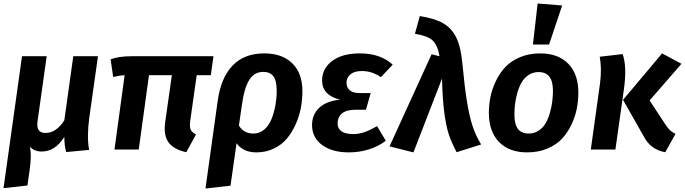

<svg xmlns="http://www.w3.org/2000/svg" viewBox="-21 -849 3889 1090"><path d="M485.8 -180.2Q471.2 -73.7 484.9 2L355 14.2Q344.2 -19.5 344.2 -71.8Q292 11.2 215.8 11.2Q173.3 11.2 148.9 -16.1Q159.2 31.7 147.9 110.8L134.8 204.1L-1 219.2L104 -529.8H244.1L191.9 -159.2Q183.1 -94.2 236.8 -94.2Q298.3 -94.2 344.2 -166L395 -529.8H535.2Z M1095.7 -421.9 1059.6 -168Q1054.2 -131.3 1061 -114.3Q1067.9 -97.2 1091.8 -85.9L1036.6 15.1Q965.8 -0.5 936.3 -40Q906.7 -79.6 916.5 -153.8L954.6 -421.9H824.7L766.6 0H628.9L686.5 -421.9Q658.7 -420.9 621.6 -412.1L606.9 -512.2Q653.3 -529.8 726.6 -529.8H1190.9L1175.8 -421.9Z M1479.5 -545.9Q1580.6 -545.9 1638.2 -489.7Q1695.8 -433.6 1695.8 -332Q1695.8 -284.2 1687 -236.8Q1678.2 -189.5 1657.7 -143.6Q1637.2 -97.7 1607.9 -62.5Q1578.6 -27.3 1533.7 -5.6Q1488.8 16.1 1434.6 16.1Q1358.9 16.1 1321.8 -36.1L1287.6 205.1L1145.5 221.2L1214.8 -275.9Q1232.9 -407.7 1299.3 -476.8Q1365.7 -545.9 1479.5 -545.9ZM1417.5 -90.8Q1453.1 -90.8 1480.2 -114.5Q1507.3 -138.2 1521.7 -176.3Q1536.1 -214.4 1543 -253.9Q1549.8 -293.5 1549.8 -333Q1549.8 -391.6 1530.8 -416.3Q1511.7 -440.9 1473.6 -440.9Q1422.4 -440.9 1393.8 -395Q1365.2 -349.1 1351.6 -249L1335.4 -136.2Q1362.8 -90.8 1417.5 -90.8Z M1959.5 16.1Q1865.2 16.1 1807.9 -25.6Q1750.5 -67.4 1750.5 -139.2Q1750.5 -197.8 1790.3 -236.3Q1830.1 -274.9 1909.2 -283.2Q1807.6 -308.6 1807.6 -392.1Q1807.6 -459 1864 -502.4Q1920.4 -545.9 2022.5 -545.9Q2138.7 -545.9 2208.5 -481.9L2141.6 -411.1Q2090.8 -445.8 2033.2 -445.8Q1991.7 -445.8 1969 -427.5Q1946.3 -409.2 1946.3 -378.9Q1946.3 -351.6 1964.8 -336.2Q1983.4 -320.8 2018.6 -320.8H2083.5L2056.6 -226.1H2000.5Q1944.8 -226.1 1920.2 -204.8Q1895.5 -183.6 1895.5 -147.9Q1895.5 -119.1 1917.7 -103.5Q1939.9 -87.9 1984.4 -87.9Q2016.6 -87.9 2047.6 -98.6Q2078.6 -109.4 2119.6 -132.8L2169.4 -49.8Q2128.4 -18.6 2074 -1.2Q2019.5 16.1 1959.5 16.1Z M2362.3 -757.8Q2445.8 -744.6 2493.9 -717.5Q2542 -690.4 2568.6 -637Q2595.2 -583.5 2603.5 -492.2Q2616.7 -353 2630.6 -268.8Q2644.5 -184.6 2662.6 -131.1Q2680.7 -77.6 2710.4 -28.8L2571.3 15.1Q2542.5 -40 2527.3 -84.7Q2512.2 -129.4 2501.7 -206.8Q2491.2 -284.2 2488.3 -402.8L2326.2 16.1L2190.4 -18.1L2429.2 -541L2474.1 -529.8Q2463.4 -592.8 2435.3 -619.1Q2407.2 -645.5 2334.5 -657.2Z M3031.2 -829.1 3170.4 -817.9 3096.2 -596.2H3004.4ZM2972.2 16.1Q2868.7 16.1 2811.5 -43.5Q2754.4 -103 2754.4 -208Q2754.4 -253.9 2763.4 -298.8Q2772.5 -343.8 2794.2 -389.2Q2815.9 -434.6 2848.1 -468.8Q2880.4 -502.9 2931.4 -524.4Q2982.4 -545.9 3045.4 -545.9Q3148.9 -545.9 3206.1 -486.1Q3263.2 -426.3 3262.2 -321.8Q3262.2 -276.4 3253.4 -231.7Q3244.6 -187 3223.1 -141.6Q3201.7 -96.2 3169.7 -61.8Q3137.7 -27.3 3086.7 -5.6Q3035.6 16.1 2972.2 16.1ZM2981 -90.8Q3012.7 -90.8 3037.8 -107.9Q3063 -125 3077.4 -150.6Q3091.8 -176.3 3101.3 -210.2Q3110.8 -244.1 3114.3 -273.4Q3117.7 -302.7 3118.2 -332Q3118.2 -387.7 3097.7 -413.8Q3077.1 -439.9 3036.1 -439.9Q3004.4 -439.9 2979.2 -422.9Q2954.1 -405.8 2939.5 -379.9Q2924.8 -354 2915.5 -320.1Q2906.2 -286.1 2902.8 -256.6Q2899.4 -227.1 2899.4 -198.2Q2899.4 -142.6 2919.7 -116.7Q2939.9 -90.8 2981 -90.8Z M3755.9 15.1Q3671.9 1.5 3631.8 -78.1L3516.1 -282.2L3737.8 -545.9L3847.7 -486.8L3667 -278.8L3755.9 -143.1Q3770.5 -121.1 3782 -110.1Q3793.5 -99.1 3814 -88.9ZM3333 0 3385.7 -377.9Q3396 -460 3383.8 -526.9L3513.7 -542Q3539.1 -471.2 3521 -341.8L3472.7 0Z"/></svg>

Font: FiraGO SemiBold
Style: Italic
Weight: 600
Italic angle: -8°
Designer: bBox Type GmbH
Foundry: bBox Type GmbH
Version: Version 1.001;PS 001.001;hotconv 1.0.88;makeotf.lib2.5.64775